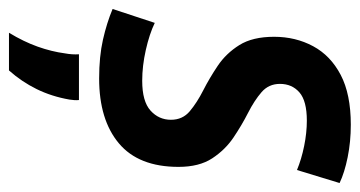

<svg xmlns="http://www.w3.org/2000/svg" viewBox="-227 -384 802 428"><g transform="rotate(90 174.0 -170.0)"><path d="M-20 -20 11 -114Q36 -102 71.5 -94Q107 -86 140 -86Q186 -86 206.5 -104.5Q227 -123 227 -150Q227 -176 208 -192Q189 -208 161.5 -222Q134 -236 106.5 -254.5Q79 -273 60.5 -302.5Q42 -332 42 -380Q42 -428 63 -467Q84 -506 127 -528.5Q170 -551 238 -551Q276 -551 310.5 -544Q345 -537 368 -526L339 -431Q315 -441 285.5 -447Q256 -453 229 -453Q185 -453 166 -436.5Q147 -420 147 -393Q147 -368 165.5 -352Q184 -336 211.5 -322Q239 -308 266.5 -289.5Q294 -271 313 -242Q332 -213 332 -167Q332 -78 279.5 -34Q227 10 135 10Q86 10 48.5 1.5Q11 -7 -20 -20ZM81 55H183Q184 64 182 76Q175 116 158.5 149.5Q142 183 117 211H33Q53 178 64 147Q75 116 79 86Q82 70 81 55Z"/></g></svg>

Font: Georama SemiCondensed SemiBold
Style: Italic
Weight: 600
Width: 4
Italic angle: -9°
Designer: Jean-Baptiste Levee
Foundry: Production Type
Version: Version 1.000